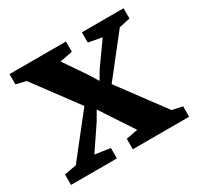

<svg xmlns="http://www.w3.org/2000/svg" viewBox="-124 -687 848 828"><g transform="rotate(-30 300.5 -273.0)"><path d="M6.5 -52 66.5 -63 226.5 -266 65 -483.5 15.5 -495.5V-546.5H296.5V-495.5L233.5 -483.5L310 -371.5L337 -327L363 -370.5L443 -483L376 -495.5V-546.5H583.5V-495.5L528.5 -483.5L375.5 -289L543.5 -62.5L594.5 -52V0H314V-52L372.5 -63L295.5 -179.5L265 -226.5L239 -181.5L159 -63L235 -52V0H6.5Z"/></g></svg>

Font: Merriweather Text
Style: Bold
Weight: 700
Designer: Eben Sorkin
Foundry: Eben Sorkin
Version: Version 2.100